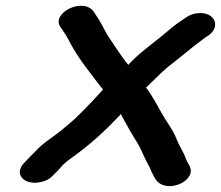

<svg xmlns="http://www.w3.org/2000/svg" viewBox="-20 -668 760 660"><path d="M664 -623C647 -622 632 -617 618 -607L608 -600C581 -583 561 -565 536 -544C497 -512 455 -483 421 -445C395 -476 371 -516 349 -548C335 -572 324 -597 308 -619L303 -627C266 -680 156 -623 187 -576C200 -558 211 -541 221 -521C250 -465 296 -410 334 -360C308 -331 278 -299 251 -273C231 -252 208 -235 186 -216C158 -194 126 -175 103 -149C89 -135 76 -122 62 -107C26 -68 65 -30 119 -42C141 -46 155 -56 167 -70C178 -80 188 -92 198 -103C209 -113 219 -120 231 -129C293 -173 345 -222 396 -276C397 -273 399 -269 400 -267C410 -250 422 -226 432 -210L444 -190C451 -180 459 -165 465 -153L473 -135C479 -124 482 -115 488 -105L494 -93C496 -90 497 -87 498 -84C510 -62 515 -35 552 -29C587 -24 621 -43 632 -65C640 -81 634 -93 628 -105C620 -115 618 -128 612 -139L606 -151C604 -155 601 -160 599 -164C590 -181 583 -202 573 -219L560 -240C556 -247 551 -253 547 -260C526 -294 507 -335 482 -367C504 -387 532 -417 556 -437C601 -471 642 -508 687 -540L698 -547C740 -579 717 -626 664 -623Z"/></svg>

Font: Blanket
Style: SikObl
Weight: 700
Foundry: Cannot Into Space Fonts
Version: Version 0.9